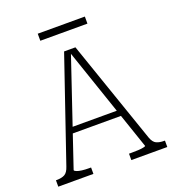

<svg xmlns="http://www.w3.org/2000/svg" viewBox="-152 -981 997 1099"><g transform="rotate(-20 346.0 -431.5)"><path d="M188 -294H496L505 -258H181ZM336 -708 347 -704 129 -59Q129 -54 141 -49Q153 -44 172.5 -41.5Q192 -39 216 -39H228V0H14V-39H19Q49 -39 67.5 -49Q86 -59 97 -93L310 -716H379L597 -85Q608 -56 626.5 -47.5Q645 -39 673 -39H678V0H459V-39H473Q496 -39 516 -40Q536 -41 548.5 -44Q561 -47 561 -49ZM203 -863H490V-820H203Z"/></g></svg>

Font: Roboto Serif 20pt Thin
Style: Regular
Weight: 250
Version: Version 1.008